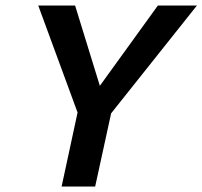

<svg xmlns="http://www.w3.org/2000/svg" viewBox="-20 -678 736 698"><path d="M696 -658 384 -266 326 0H204L262 -269L119 -658H253L343 -366L554 -658Z"/></svg>

Font: EauTest
Style: Bold Italic
Weight: 700
Italic angle: -12°
Designer: Christian Thalmann (Catharsis Fonts)
Version: Version 0.001;PS 000.001;hotconv 1.0.88;makeotf.lib2.5.64775